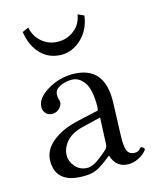

<svg xmlns="http://www.w3.org/2000/svg" viewBox="-103 -729 660 811"><g transform="rotate(-15 227.0 -323.5)"><path d="M98.1 -657.2Q106 -617.2 136 -592Q166 -566.9 206.1 -566.9Q246.1 -566.9 276.6 -591.1Q307.1 -615.2 314 -657.2L340.8 -645Q332 -583 292.5 -546.4Q252.9 -509.8 206.1 -509.8Q152.8 -509.8 116.9 -545.4Q81.1 -581.1 70.8 -645ZM293 -211.9 210.9 -191.9Q162.1 -179.7 138.7 -151.9Q115.2 -124 115.2 -91.8Q115.2 -65.9 135.5 -43Q155.8 -20 189 -20Q194.8 -20 202.9 -22.5Q210.9 -24.9 217 -27.8Q223.1 -30.8 233.2 -37.8Q243.2 -44.9 247.6 -48.3Q252 -51.8 262.5 -60.3Q272.9 -68.8 274.9 -70.8Q287.1 -79.6 288.1 -95.2ZM288.1 -45.9H286.1L267.1 -30.8Q234.9 -5.9 213.9 2Q192.9 9.8 161.1 9.8Q42 9.8 42 -87.9Q42 -135.7 85 -170.9Q127.9 -206.1 199.2 -222.2L289.1 -242.2Q293.9 -244.1 293.9 -263.2Q293.9 -336.4 271.5 -366.7Q249 -397 219 -397Q189 -397 165.5 -385Q142.1 -373 142.1 -352.1Q142.1 -338.9 144 -333Q147 -327.1 147 -316.2Q147 -305.2 134.5 -292Q122.1 -278.8 103 -278.8Q85.9 -278.8 75.4 -289.8Q64.9 -300.8 64.9 -317.9Q64.9 -356 116.5 -387.5Q168 -418.9 227.1 -418.9Q369.1 -418.9 362.8 -256.8L357.9 -115.2Q356 -70.3 364 -50Q372.1 -29.8 397.9 -29.8Q410.2 -29.8 418 -37.8Q425.8 -45.9 426.8 -45.9Q430.7 -45.9 435.8 -42Q440.9 -38.1 440.9 -33.2Q440.9 -30.3 430.9 -20Q420.9 -9.8 400.9 0Q380.9 9.8 359.9 9.8Q305.2 10.3 288.1 -45.9Z"/></g></svg>

Font: Linux Libertine Display
Style: Regular
Weight: 400
Designer: Philipp H. Poll
Foundry: Philipp H. Poll
Version: Version 5.0.9